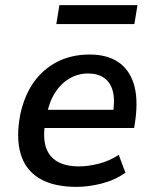

<svg xmlns="http://www.w3.org/2000/svg" viewBox="-20 -721 603 750"><path d="M279 9Q189 9 134 -24Q79 -57 60.5 -120.5Q42 -184 59 -273Q75 -348 112 -400Q149 -452 204.5 -480Q260 -508 330 -508Q397 -508 440.5 -479.5Q484 -451 502 -395Q520 -339 509 -254L504 -221H135L146 -292H440L420 -270Q430 -328 421 -363.5Q412 -399 387 -416.5Q362 -434 324 -434Q285 -434 251.5 -414.5Q218 -395 194.5 -358Q171 -321 161 -266L157 -244Q147 -185 159 -147Q171 -109 204 -90Q237 -71 289 -71Q324 -71 365.5 -81.5Q407 -92 444 -116L470 -46Q426 -16 375 -3.5Q324 9 279 9ZM200 -627 212 -701H517L505 -627Z"/></svg>

Font: Nunito Sans 7pt SemiCondensed SemiBold
Style: Italic
Weight: 600
Width: 4
Italic angle: -9°
Designer: Vernon Adams
Foundry: Vernon Adams
Version: Version 3.101;gftools[0.9.27]